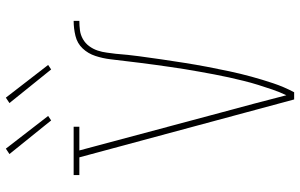

<svg xmlns="http://www.w3.org/2000/svg" viewBox="-200 -800 1001 640"><g transform="rotate(-90 300.0 -480.5)"><path d="M288 0 95 -716H36V-735H197V-716H118L244 -245Q259 -190 273.5 -135.5Q288 -81 302 -26Q313 -49 321 -72.5Q329 -96 336.5 -120Q344 -144 350 -168.5Q356 -193 361.5 -217.5Q367 -242 371.5 -266.5Q376 -291 380.5 -315.5Q385 -340 389 -365Q393 -390 396.5 -414.5Q400 -439 403.5 -464Q407 -489 410 -513.5Q413 -538 416 -563Q419 -588 422 -613Q425 -638 433 -662.5Q441 -687 458 -705Q475 -723 500 -729Q525 -735 550 -735V-716Q534 -716 518.5 -714Q503 -712 489 -704Q475 -696 465.5 -683Q456 -670 451 -655Q446 -640 444 -624Q442 -608 440 -593V-592Q437 -554 432 -516.5Q427 -479 421.5 -441.5Q416 -404 410 -366Q404 -328 397 -291Q390 -254 382 -216.5Q374 -179 364 -142.5Q354 -106 342 -70Q330 -34 312 0ZM388 -810 276 -949 294 -961 403 -820ZM218 -810 202 -830 106 -949 124 -961 233 -820Z"/></g></svg>

Font: Iosevka Slab Thin Extended
Style: Regular
Weight: 100
Width: 7
Monospace: yes
Designer: Belleve Invis
Foundry: Belleve Invis
Version: Version 11.1.1; ttfautohint (v1.8.3)